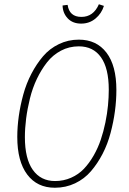

<svg xmlns="http://www.w3.org/2000/svg" viewBox="-20 -881 611 911"><path d="M365.2 -769Q324.7 -769 301.3 -793.9Q277.8 -818.8 276.9 -855L300.8 -857.9Q309.1 -800.8 366.2 -800.8Q423.3 -800.8 449.2 -860.8L473.1 -853Q461.9 -816.9 433.1 -793Q404.3 -769 365.2 -769ZM354 -692.9Q438 -692.9 485.1 -631.3Q532.2 -569.8 532.2 -454.1Q532.2 -404.8 525.4 -353.8Q518.6 -302.7 504.6 -250Q490.7 -197.3 466.8 -151.1Q442.9 -105 411.6 -68.6Q380.4 -32.2 336.2 -11.2Q292 9.8 240.2 9.8Q156.2 9.8 109.1 -53Q62 -115.7 62 -231Q62 -278.8 69.1 -329.6Q76.2 -380.4 90.6 -432.9Q105 -485.4 129.2 -531.5Q153.3 -577.6 184.3 -614Q215.3 -650.4 259.3 -671.6Q303.2 -692.9 354 -692.9ZM354 -661.1Q308.1 -661.1 269.3 -640.6Q230.5 -620.1 203.1 -585.2Q175.8 -550.3 155 -506.8Q134.3 -463.4 122.1 -414.1Q109.9 -364.7 104 -318.6Q98.1 -272.5 98.1 -230Q98.1 -127.9 135.7 -75Q173.3 -22 241.2 -22Q281.7 -22 317.1 -37.6Q352.5 -53.2 377.9 -79.8Q403.3 -106.4 424.1 -142.6Q444.8 -178.7 458 -217.8Q471.2 -256.8 480 -299.6Q488.8 -342.3 492.4 -380.9Q496.1 -419.4 496.1 -455.1Q496.1 -557.1 459.2 -609.1Q422.4 -661.1 354 -661.1Z"/></svg>

Font: Fira Sans Compressed UltraLight
Style: Italic
Weight: 200
Width: 3
Italic angle: -8°
Designer: Carrois Corporate & Edenspiekermann AG
Foundry: Carrois Corporate GbR & Edenspiekermann AG
Version: Version 4.203;PS 004.203;hotconv 1.0.88;makeotf.lib2.5.64775